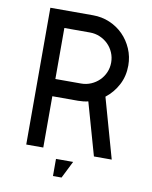

<svg xmlns="http://www.w3.org/2000/svg" viewBox="-91 -770 767 970"><g transform="rotate(10 292.5 -284.5)"><path d="M87.9 -701.7H307.1Q352.5 -701.7 392.6 -684.6Q432.6 -667.5 462.2 -637.7Q491.7 -607.9 509 -567.9Q526.4 -527.8 526.4 -482.4Q526.4 -427.7 502.9 -383.1Q479.5 -338.4 439.9 -307.6L526.4 0H435.1L358.9 -269Q334 -263.2 307.1 -263.2H175.3V0H87.9ZM175.3 -351.6H307.1Q334 -351.6 357.9 -361.8Q381.8 -372.1 399.9 -389.9Q418 -407.7 428.2 -431.4Q438.5 -455.1 438.5 -482.4Q438.5 -509.3 428.2 -533.2Q418 -557.1 399.9 -575Q381.8 -592.8 357.9 -603Q334 -613.3 307.1 -613.3H175.3ZM248.5 133.3V45.4H336.4L292.5 133.3Z"/></g></svg>

Font: Aeronef
Style: Regular
Weight: 400
Designer: Peter Wiegel - CAT-Fonts Germany
Foundry: CAT-Fonts, Peter Wiegel
Version: Version 0.002